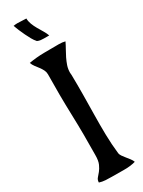

<svg xmlns="http://www.w3.org/2000/svg" viewBox="-223 -874 671 898"><g transform="rotate(-30 112.5 -425.0)"><path d="M182 -665Q200 -665 215 -661Q207 -644 197.5 -627.5Q188 -611 180 -594.5Q172 -578 166 -560.5Q160 -543 160 -523L161 -511Q162 -458 161.5 -404.5Q161 -351 160 -297Q159 -243 160 -189.5Q161 -136 167 -84Q168 -77 174 -68Q180 -59 188 -49.5Q196 -40 203.5 -30Q211 -20 214 -11Q185 -3 151 -3.5Q117 -4 86 -4Q69 -4 52.5 -5Q36 -6 20 -11Q20 -25 28 -34Q36 -43 45 -54Q54 -65 62 -82.5Q70 -100 70 -131Q72 -241 68.5 -350Q65 -459 67 -569Q67 -581 61.5 -592Q56 -603 48 -613.5Q40 -624 32 -634.5Q24 -645 20 -657Q60 -664 101.5 -664.5Q143 -665 182 -665ZM41 -845Q46 -846 52 -846.5Q58 -847 63 -847Q75 -847 86.5 -846Q98 -845 110 -845Q110 -830 116 -814Q122 -798 131 -782.5Q140 -767 149 -752Q158 -737 163 -723H135Q126 -723 117.5 -724Q109 -725 100 -729Q90 -740 82 -754.5Q74 -769 66.5 -784.5Q59 -800 52.5 -815.5Q46 -831 41 -845Z"/></g></svg>

Font: Teutonic
Style: Regular
Weight: 400
Designer: Peter Wiegel
Foundry: Peter Wiegel
Version: 1.000